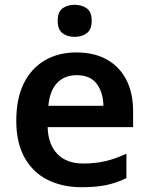

<svg xmlns="http://www.w3.org/2000/svg" viewBox="-20 -772 622 802"><path d="M299 -553Q373 -553 426 -523.5Q479 -494 507.5 -439Q536 -384 536 -307V-241H179Q181 -169 219.5 -129Q258 -89 327 -89Q379 -89 421 -99Q463 -109 508 -130V-28Q467 -8 424 1Q381 10 321 10Q241 10 179.5 -20.5Q118 -51 83 -113Q48 -175 48 -267Q48 -361 79.5 -424Q111 -487 167.5 -520Q224 -553 299 -553ZM300 -458Q250 -458 219 -426Q188 -394 182 -330H412Q411 -386 384 -422Q357 -458 300 -458ZM292 -752Q321 -752 342 -737.5Q363 -723 363 -685Q363 -648 342 -633Q321 -618 292 -618Q262 -618 241.5 -633Q221 -648 221 -685Q221 -723 241.5 -737.5Q262 -752 292 -752Z"/></svg>

Font: Noto Sans Javanese SemiBold
Style: Regular
Weight: 600
Version: Version 2.004